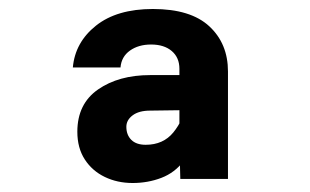

<svg xmlns="http://www.w3.org/2000/svg" viewBox="-20 -728 690 427"><path d="M381 -330 379 -409V-575Q379 -600 362 -614.5Q345 -629 316 -629Q288 -629 269 -615.5Q250 -602 248 -578H142Q147 -634 193.5 -671Q240 -708 320 -708Q404 -708 445.5 -669.5Q487 -631 487 -569V-330ZM275 -321Q241 -321 213 -334.5Q185 -348 168.5 -373.5Q152 -399 152 -435Q152 -497 198 -529Q244 -561 314 -561H388V-483L314 -482Q289 -482 275 -471.5Q261 -461 261 -446Q261 -428 272 -417Q283 -406 304 -406Q343 -406 365.5 -433.5Q388 -461 398 -504L414 -441Q409 -397 389 -370.5Q369 -344 339 -332.5Q309 -321 275 -321Z"/></svg>

Font: Azeret Mono
Style: Bold
Weight: 700
Designer: Martin Vácha
Foundry: Displaay
Version: Version 1.002